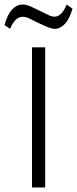

<svg xmlns="http://www.w3.org/2000/svg" viewBox="-36 -826 340 846"><path d="M163 0H105V-617.5H163ZM206 -699Q193.5 -699 176.5 -705.5Q159.5 -712 125.5 -728.5Q106 -739 94.8 -744Q83.5 -749 76.8 -750.5Q70 -752 64 -752Q30 -752 8.5 -699L-16 -715.5Q-3.5 -762 17.2 -784Q38 -806 64 -806Q73 -806 81 -804Q94.5 -801 137 -779.5Q176 -760 183.5 -757Q194 -752.5 204.5 -752.5Q219 -752.5 232.8 -765.2Q246.5 -778 257.5 -806L283.5 -788Q270.5 -742.5 249.8 -720.8Q229 -699 206 -699Z"/></svg>

Font: Betina Sans Light
Style: Regular
Weight: 300
Designer: Jonathan Pinhorn (font) & Cristiano Sobral (main changes)
Version: Version 2.001;October 6, 2020;FontCreator 13.0.0.2681 64-bit